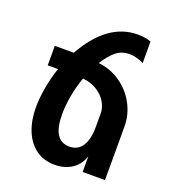

<svg xmlns="http://www.w3.org/2000/svg" viewBox="-139 -861 879 981"><g transform="rotate(20 300.0 -370.5)"><path d="M79.5 -230Q79.5 -278.5 89.8 -337Q100 -395.5 119 -451H63V-557H166Q278.5 -756.5 442.5 -756.5Q487.5 -756.5 515 -744.5V-628Q475 -648 436.5 -648Q395.5 -648 365.2 -624Q335 -600 304 -551Q371 -544 424.8 -506.2Q478.5 -468.5 508.5 -411.5Q538.5 -354.5 538.5 -292V0H417V-85.5Q401.5 -37 362.2 -11.2Q323 14.5 269 14.5Q209 14.5 166.2 -17Q123.5 -48.5 101.5 -104Q79.5 -159.5 79.5 -230ZM401.5 -239V-313.5Q401.5 -343 384.2 -372.8Q367 -402.5 333.8 -423.8Q300.5 -445 255.5 -449.5Q236.5 -395.5 227 -342Q217.5 -288.5 217.5 -241.5Q217.5 -98.5 308 -98.5Q354.5 -98.5 378 -135.5Q401.5 -172.5 401.5 -239Z"/></g></svg>

Font: JuliaMono
Style: Bold
Weight: 700
Monospace: yes
Designer: cormullion
Foundry: corm
Version: Version 0.055; ttfautohint (v1.8.4)